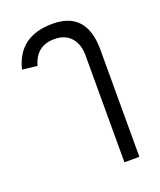

<svg xmlns="http://www.w3.org/2000/svg" viewBox="-129 -602 707 848"><g transform="rotate(-20 224.5 -178.0)"><path d="M378.9 164.1H308.6V-339.8Q308.6 -390.6 281.2 -421.9Q253.9 -453.1 203.1 -453.1Q117.2 -453.1 93.8 -367.2L23.4 -375Q58.6 -519.5 218.8 -519.5Q378.9 -519.5 378.9 -339.8Z"/></g></svg>

Font: 和音 by 宁静之雨，公众号njzyshare
Style: Regular
Weight: 400
Designer: Steve Matteson
Foundry: Ascender Corporation
Version: Version 6.00;June 8, 2018;FontCreator 11.0.0.2388 32-bit